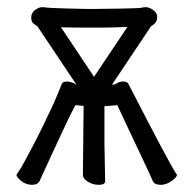

<svg xmlns="http://www.w3.org/2000/svg" viewBox="-20 -505 540 535"><path d="M69 10Q53 10 39.5 -0.5Q26 -11 26 -18Q26 -19 31 -25.5Q36 -32 51.5 -60.5Q67 -89 84 -122.5Q101 -156 114 -184Q130 -215 152 -271Q155 -278 169 -278Q188 -274 190 -270L193 -269L84 -432Q83 -433 75 -438Q67 -443 67 -456Q67 -469 77.5 -477Q88 -485 98 -485Q105 -485 108.5 -484Q112 -483 162.5 -481.5Q213 -480 236 -480Q259 -480 314 -481Q369 -482 374.5 -483.5Q380 -485 386 -485Q396 -485 407 -477Q418 -469 418 -458Q418 -450 415 -444.5Q412 -439 407 -436Q402 -433 401 -432L292 -269L301 -270Q312 -278 323 -278Q336 -278 340 -267Q452 -49 471 -21Q473 -20 473 -18Q473 -11 458 -0.5Q443 10 428 10Q410 10 405.5 -1Q401 -12 388.5 -38.5Q376 -65 360.5 -98Q345 -131 330 -162.5Q315 -194 307 -212L271 -209V-106L273 0Q273 10 255 10Q239 10 225 1.5Q211 -7 211 -18L213 -210L190 -212Q168 -170 139.5 -107.5Q111 -45 101 -24L91 -2Q86 10 69 10ZM242 -291 335 -430Q294 -428 257 -428Q166 -428 150 -429Z"/></svg>

Font: LXGW WenKai Mono Lite
Style: Regular
Weight: 400
Monospace: yes
Designer: LXGW / Fontworks Inc.
Foundry: LXGW / Fontworks Inc.
Version: Version 1.520; June 14, 2025